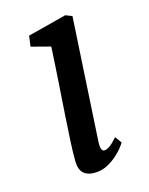

<svg xmlns="http://www.w3.org/2000/svg" viewBox="-115 -630 543 701"><g transform="rotate(-20 156.5 -279.0)"><path d="M78.6 -55.2Q80.6 -84.5 86.7 -127.9Q92.8 -171.4 101.1 -225.8Q109.4 -280.3 119.4 -344Q129.4 -407.7 139.2 -478L67.9 -503.4L76.7 -543L226.1 -567.9L250 -556.2L182.1 -92.3Q176.8 -55.2 193.4 -55.2Q201.2 -55.2 212.9 -61.5Q224.6 -67.9 245.1 -87.4L260.7 -61Q257.3 -55.7 246.3 -43.9Q235.4 -32.2 219.2 -20.3Q203.1 -8.3 182.9 0.7Q162.6 9.8 140.1 9.8Q109.4 9.8 92.8 -4.9Q76.2 -19.5 78.6 -55.2Z"/></g></svg>

Font: Merriweather
Style: Italic
Weight: 400
Italic angle: -7°
Designer: Eben Sorkin ( eben@eyebytes.com )
Foundry: Eben Sorkin ( eben@eyebytes.com )
Version: Version 1.005; ttfautohint (v0.97) -l 13 -r 13 -G 200 -x 24 